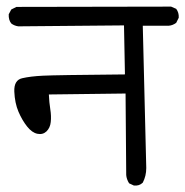

<svg xmlns="http://www.w3.org/2000/svg" viewBox="-20 -573 568 589"><path d="M390.6 -3.9 376 -10.7Q368.2 -23.4 367.2 -36.1L365.2 -286.1L129.9 -283.2Q130.9 -258.8 134.3 -237.8Q137.7 -216.8 135.7 -198.7Q133.8 -180.7 122.6 -169.9Q111.3 -159.2 94.7 -162.6Q78.1 -166 63 -185.1Q47.9 -204.1 36.6 -230.5Q25.4 -256.8 23.9 -292Q22.5 -327.1 47.9 -333Q73.2 -338.9 111.8 -340.8Q150.4 -342.8 363.3 -344.7L360.4 -495.1L36.1 -492.2Q23.4 -494.1 14.6 -501Q5.9 -511.7 6.8 -529.3L14.6 -543.9L30.3 -551.8L504.9 -552.7L520.5 -545.9Q529.3 -534.2 528.3 -518.6L520.5 -502.9Q509.8 -495.1 498 -494.1H418L428.7 -57.6Q428.7 -33.2 418 -12.7Q407.2 -2 390.6 -3.9Z"/></svg>

Font: JasonHandwriting1
Style: Regular
Weight: 400
Version: Version 1.48.20